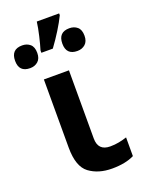

<svg xmlns="http://www.w3.org/2000/svg" viewBox="-186 -911 741 993"><g transform="rotate(-20 184.5 -414.0)"><path d="M217 -544H79V-169Q79 -64 129 -27Q179 10 254 10Q328 10 376 -14V-117Q355 -110 332 -105.5Q309 -101 284 -101Q217 -101 217 -169ZM270 -838H147Q143 -806 133 -763Q123 -720 114 -691V-678H177Q205 -716 229.5 -755.5Q254 -795 270 -828ZM293 -748Q232 -748 232 -685Q232 -623 293 -623Q319 -623 336.5 -638.5Q354 -654 354 -685Q354 -718 336.5 -733Q319 -748 293 -748ZM33 -748Q-28 -748 -28 -685Q-28 -623 33 -623Q59 -623 76.5 -638.5Q94 -654 94 -685Q94 -718 76.5 -733Q59 -748 33 -748Z"/></g></svg>

Font: Noto Sans UI
Style: Bold
Weight: 700
Designer: Monotype Design Team
Foundry: Monotype Imaging Inc.
Version: Version 1.901